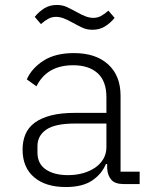

<svg xmlns="http://www.w3.org/2000/svg" viewBox="-20 -742 640 774"><path d="M479 0Q444 0 429 -17Q414 -34 412 -63V-81H407Q390 -40 351 -14Q312 12 245 12Q164 12 117.5 -27.5Q71 -67 71 -139Q71 -173 82.5 -200.5Q94 -228 119.5 -247Q145 -266 185 -276.5Q225 -287 283 -287H409V-350Q409 -415 373.5 -447Q338 -479 275 -479Q169 -479 127 -394L88 -422Q108 -467 155.5 -497.5Q203 -528 278 -528Q366 -528 416 -482.5Q466 -437 466 -356V-50H543V0ZM254 -36Q287 -36 315 -44Q343 -52 364 -66.5Q385 -81 397 -102Q409 -123 409 -149V-244H283Q202 -244 166.5 -219.5Q131 -195 131 -153V-127Q131 -82 164.5 -59Q198 -36 254 -36ZM353 -622Q330 -622 312 -630.5Q294 -639 274 -650Q251 -663 235.5 -668.5Q220 -674 206 -674Q189 -674 175 -666.5Q161 -659 145 -645L120 -674Q136 -694 158 -708Q180 -722 209 -722Q232 -722 250 -713.5Q268 -705 288 -694Q311 -681 326.5 -675.5Q342 -670 356 -670Q373 -670 387 -677.5Q401 -685 417 -699L442 -670Q426 -650 404 -636Q382 -622 353 -622Z"/></svg>

Font: IBM Plex Mono Light
Style: Regular
Weight: 300
Monospace: yes
Designer: Mike Abbink, Paul van der Laan, Pieter van Rosmalen
Foundry: Bold Monday
Version: Version 2.3